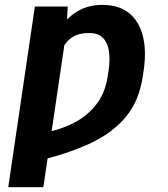

<svg xmlns="http://www.w3.org/2000/svg" viewBox="-20 -573 698 796"><path d="M255.4 -444.3 159.7 203.1H14.2L124.5 -545.9H260.7ZM217.3 -304.7 153.8 -285.6Q174.8 -361.8 207.3 -422.4Q239.7 -482.9 288.3 -517.8Q336.9 -552.7 403.8 -552.7Q472.7 -552.7 514.4 -519.3Q556.2 -485.8 571.8 -425.5Q587.4 -365.2 576.2 -284.7L572.3 -259.3Q558.1 -156.2 501.7 -88.4Q445.3 -20.5 350.6 22.9Q255.9 66.4 127 96.2L132.3 -17.6Q210 -27.8 272.7 -56.9Q335.4 -85.9 376.2 -136.2Q417 -186.5 426.8 -259.3L430.7 -284.7Q436.5 -325.7 431.6 -360.4Q426.8 -395 407 -415.8Q387.2 -436.5 348.1 -436Q309.6 -436.5 283.2 -420.9Q256.8 -405.3 241 -375.7Q225.1 -346.2 217.3 -304.7Z"/></svg>

Font: Inter 24pt
Style: Bold Italic
Weight: 700
Italic angle: -9.3988°
Version: Version 4.001;git-66647c0bb